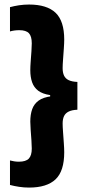

<svg xmlns="http://www.w3.org/2000/svg" viewBox="-20 -698 388 846"><path d="M24 -666.5Q42.5 -671.5 64 -674.8Q85.5 -678 108 -678Q186.5 -678 224.8 -641.8Q263 -605.5 263 -523.5Q263 -508 261.2 -483.5Q259.5 -459 257.8 -435.5Q256 -412 256 -397.5Q256 -378 262.2 -364.8Q268.5 -351.5 282.8 -344.8Q297 -338 321 -337V-214.5Q297 -213.5 282.8 -206.5Q268.5 -199.5 262.2 -186.5Q256 -173.5 256 -154Q256 -140 257.8 -116Q259.5 -92 261.2 -67.8Q263 -43.5 263 -27Q263 56 224.8 92.2Q186.5 128.5 108 128.5Q85.5 128.5 64.2 125.2Q43 122 24 117V9Q32.5 11 42.2 12.8Q52 14.5 63 14.5Q94 14.5 107 0.8Q120 -13 120 -43.5Q120 -57 118.5 -79.2Q117 -101.5 115.2 -124.5Q113.5 -147.5 113.5 -162Q113.5 -193.5 121.8 -216.8Q130 -240 150.2 -254.8Q170.5 -269.5 207 -274L201 -270V-279Q167.5 -284 148.5 -298.2Q129.5 -312.5 121.5 -335.5Q113.5 -358.5 113.5 -389Q113.5 -404 115.2 -426.8Q117 -449.5 118.5 -472Q120 -494.5 120 -507Q120 -538 107.5 -551.5Q95 -565 65 -565Q53 -565 42.8 -563.5Q32.5 -562 24 -559.5Z"/></svg>

Font: Anek Odia
Style: Bold
Weight: 700
Designer: Yesha Goshar & Mahesh Sahu (Odia), Yesha Goshar (Latin)
Foundry: Ek Type
Version: Version 1.003